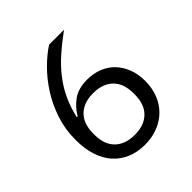

<svg xmlns="http://www.w3.org/2000/svg" viewBox="-191 -834 983 983"><g transform="rotate(-45 300.0 -343.0)"><path d="M301 12Q247 12 203.5 -6.5Q160 -25 129.5 -59.5Q99 -94 83 -144Q67 -194 67 -256Q67 -334 90 -402.5Q113 -471 149.5 -527.5Q186 -584 230 -627.5Q274 -671 316 -698H424Q368 -657 324 -618Q280 -579 247 -536.5Q214 -494 191 -445.5Q168 -397 154 -336L159 -334Q184 -377 223.5 -405.5Q263 -434 327 -434Q372 -434 410 -419Q448 -404 475 -376Q502 -348 517.5 -308Q533 -268 533 -219Q533 -168 516.5 -125.5Q500 -83 469.5 -52.5Q439 -22 396 -5Q353 12 301 12ZM300 -61Q369 -61 407.5 -99Q446 -137 446 -208V-216Q446 -287 407.5 -325Q369 -363 300 -363Q231 -363 192.5 -325Q154 -287 154 -216V-208Q154 -137 192.5 -99Q231 -61 300 -61Z"/></g></svg>

Font: IBM Plex Sans Thai Looped
Style: Regular
Weight: 400
Designer: Mike Abbink, Paul van der Laan, Pieter van Rosmalen, Ben Mitchell, Mark Frömberg
Foundry: Bold Monday
Version: Version 1.1